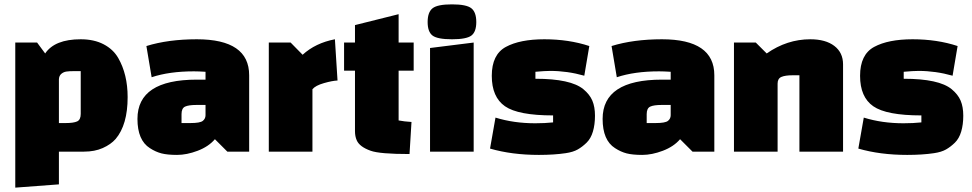

<svg xmlns="http://www.w3.org/2000/svg" viewBox="-20 -695 4455 880"><path d="M50 -500H150L187 -450Q231 -515 350 -515Q411 -515 455 -492Q499 -469 522 -429Q565 -354 565 -250Q565 -123 510 -58Q488 -33 451 -16.5Q414 0 365 0H250V150L50 165ZM250 -332V-131H281Q317 -131 333.5 -138.5Q350 -146 350 -173V-369H319Q297 -369 284 -367Q271 -365 261 -356.5Q251 -348 250 -332Z M882 -515Q1122 -515 1122 -350V0H1022L965 -57Q936 -23 886 -4Q836 15 791.5 15Q747 15 720 8Q693 1 667 -16Q610 -52 610 -150Q610 -330 882 -330H922V-366Q890 -368 869 -368Q756 -368 675 -341L651 -484Q751 -515 882 -515ZM812 -172V-131H853Q897 -131 909.5 -141Q922 -151 922 -167V-214H881Q845 -214 828.5 -206.5Q812 -199 812 -172Z M1212 -500H1312L1367 -444Q1426 -498 1515 -515L1527 -326Q1503 -325 1464.5 -314Q1426 -303 1412 -286V0H1212Z M1557 -371V-500H1607V-580L1807 -630V-500H1876V-371H1807V-143Q1833 -138 1866 -136L1857 11Q1720 11 1679 -4Q1628 -22 1615 -52Q1607 -70 1607 -94V-371Z M1951 0V-475L2151 -500V0ZM1962.5 -532Q1940 -549 1940 -594Q1940 -639 1962.5 -657Q1985 -675 2051.5 -675Q2118 -675 2140.5 -657Q2163 -639 2163 -594Q2163 -549 2140.5 -532Q2118 -515 2051.5 -515Q1985 -515 1962.5 -532Z M2681 -484 2658 -348Q2580 -370 2502 -370Q2478 -370 2434 -366V-334Q2596 -334 2654 -286Q2683 -262 2695 -233.5Q2707 -205 2707 -164.5Q2707 -124 2697.5 -92Q2688 -60 2668.5 -41Q2649 -22 2628 -10Q2607 2 2573 7Q2520 15 2450 15Q2326 15 2226 -14L2251 -156Q2335 -130 2433 -130Q2478 -130 2515 -134V-166Q2355 -166 2294.5 -208Q2234 -250 2234 -347.5Q2234 -445 2298.5 -480Q2363 -515 2475 -515Q2587 -515 2681 -484Z M3014 -515Q3254 -515 3254 -350V0H3154L3097 -57Q3068 -23 3018 -4Q2968 15 2923.5 15Q2879 15 2852 8Q2825 1 2799 -16Q2742 -52 2742 -150Q2742 -330 3014 -330H3054V-366Q3022 -368 3001 -368Q2888 -368 2807 -341L2783 -484Q2883 -515 3014 -515ZM2944 -172V-131H2985Q3029 -131 3041.5 -141Q3054 -151 3054 -167V-214H3013Q2977 -214 2960.5 -206.5Q2944 -199 2944 -172Z M3444 -500 3494 -450Q3587 -515 3694 -515Q3764 -515 3804 -484.5Q3844 -454 3844 -400V0H3644V-350H3613Q3579 -350 3561.5 -342.5Q3544 -335 3544 -312V0H3344V-500Z M4369 -484 4346 -348Q4268 -370 4190 -370Q4166 -370 4122 -366V-334Q4284 -334 4342 -286Q4371 -262 4383 -233.5Q4395 -205 4395 -164.5Q4395 -124 4385.5 -92Q4376 -60 4356.5 -41Q4337 -22 4316 -10Q4295 2 4261 7Q4208 15 4138 15Q4014 15 3914 -14L3939 -156Q4023 -130 4121 -130Q4166 -130 4203 -134V-166Q4043 -166 3982.5 -208Q3922 -250 3922 -347.5Q3922 -445 3986.5 -480Q4051 -515 4163 -515Q4275 -515 4369 -484Z"/></svg>

Font: Changa One
Style: Regular
Weight: 400
Designer: Eduardo Rodriguez Tunni
Foundry: Eduardo Rodriguez Tunni
Version: Version 1.003